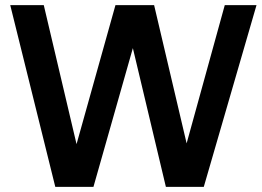

<svg xmlns="http://www.w3.org/2000/svg" viewBox="-20 -730 1024 750"><path d="M858 -710H982L776 0H628L499 -542L345 0H196L20 -710H151L279 -167L431 -710H582L709 -170Z"/></svg>

Font: Livvic SemiBold
Style: Regular
Weight: 600
Designer: Jacques Le Bailly, Baron von Fonthausen
Version: Version 1.001; ttfautohint (v1.8.2)